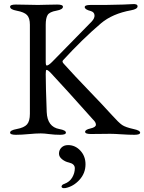

<svg xmlns="http://www.w3.org/2000/svg" viewBox="-20 -676 728 970"><path d="M328 145Q309 141 293.5 128.5Q278 116 278 100Q278 82 290.5 69.5Q303 57 324 57Q360 57 386 85Q412 113 412 154Q412 199 381.5 232.5Q351 266 311 274Q300 276 294.5 272.5Q289 269 292 262.5Q295 256 305 253Q332 243 345 220.5Q358 198 358 174Q358 152 328 145ZM439 -620Q408 -628 408 -640Q408 -651 437 -651Q459 -651 483.5 -651Q508 -651 511 -651Q628 -653 646 -655Q675 -658 675 -644Q675 -630 642 -624Q548 -607 490 -558Q396 -478 298 -371Q292 -364 303 -353Q355 -295 426 -221.5Q497 -148 545 -95Q580 -56 597 -44.5Q614 -33 655 -24Q688 -17 688 -6Q688 5 659 5Q630 5 593.5 2.5Q557 0 537 0Q517 0 491 0.5Q465 1 439 1Q410 1 410 -10Q410 -21 437 -27Q464 -33 464.5 -45.5Q465 -58 450 -72Q311 -228 238 -306Q222 -323 215 -323Q211 -323 211 -302Q211 -243 216 -110Q219 -35 280 -24Q313 -18 313 -6Q313 5 284 5Q255 5 229 1.5Q203 -2 186 -2Q162 -2 125 1.5Q88 5 60 5Q31 5 31 -6Q31 -18 64 -24Q102 -31 116.5 -47.5Q131 -64 131 -101V-551Q131 -585 116.5 -600Q102 -615 64 -622Q31 -628 31 -642Q31 -653 60 -653Q88 -653 119.5 -652Q151 -651 172 -651Q189 -651 214.5 -652Q240 -653 269 -653Q298 -653 298 -642Q298 -628 265 -622Q230 -616 220.5 -600Q211 -584 211 -551V-364Q211 -345 216 -345Q225 -345 243 -363L443 -567Q459 -584 457.5 -599.5Q456 -615 439 -620Z"/></svg>

Font: EB Garamond
Style: SC
Weight: 400
Version: Version 000.010